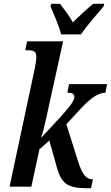

<svg xmlns="http://www.w3.org/2000/svg" viewBox="-20 -976 580 1004"><path d="M427 8Q360 8 328 -13.5Q296 -35 279 -95L238 -241L186 -195L144 0H30L162 -619Q170 -659 170 -678Q170 -701 159 -707Q148 -713 130 -713H112L122 -760H310L238 -433Q229 -390 219 -345.5Q209 -301 195 -255L305 -374Q345 -419 357 -438.5Q369 -458 369 -470Q369 -480 361 -485.5Q353 -491 332 -491L341 -536H540L531 -491Q500 -491 464.5 -465Q429 -439 383 -387L327 -326L390 -127Q406 -78 423 -58Q440 -38 466 -38L456 8ZM300 -796Q291 -830 273.5 -872.5Q256 -915 244 -943L248 -956H294Q308 -938 328 -910.5Q348 -883 361 -859Q385 -883 415.5 -911Q446 -939 467 -956H525L522 -943Q498 -915 463 -873.5Q428 -832 403 -796Z"/></svg>

Font: Noto Serif ExtraCondensed SemiBold
Style: Italic
Weight: 600
Width: 2
Italic angle: -12°
Designer: Monotype Design Team
Foundry: Monotype Imaging Inc.
Version: Version 2.013